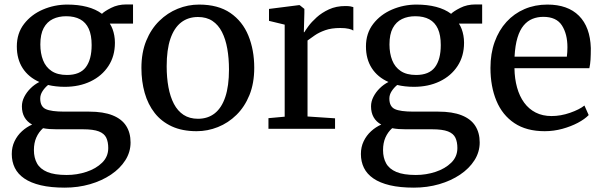

<svg xmlns="http://www.w3.org/2000/svg" viewBox="-20 -591 2762 881"><path d="M277.2 270Q213.2 270 167.1 259.1Q120.9 248.1 91.5 227.9Q62 207.7 48 179.3Q34 150.8 34 115.7Q34 83.3 46.8 56.9Q59.5 30.4 80.9 11Q102.2 -8.4 127.4 -19.4Q104.3 -32.1 92.4 -53.1Q80.5 -74 80.5 -103.1Q80.5 -125.4 91.4 -146.7Q102.3 -168.1 120.4 -185.9Q138.5 -203.8 160.5 -214.8Q110.5 -236.9 83.8 -278.5Q57.2 -320 57.2 -377.9Q57.2 -438.3 90.5 -481.4Q123.8 -524.4 176.9 -547.2Q230.1 -570 289.1 -570Q338.6 -570 379 -559.5Q419.4 -549 447.9 -527.6Q458.8 -539 489.8 -554.8Q520.8 -570.6 559.7 -570.6H590.4V-482.7H483.8Q491.2 -471.5 496.4 -457.7Q501.6 -443.8 504.4 -428Q507.3 -412.2 507.3 -395.1Q507.4 -333.7 477.6 -288.2Q447.8 -242.6 395.8 -217.6Q343.8 -192.6 277.2 -192.6Q256.5 -192.6 237.3 -194.8Q218.1 -196.9 200.6 -201.1Q185.2 -188.4 174.9 -172.3Q164.6 -156.3 164.6 -138.8Q164.6 -102.3 189.7 -90.5Q214.8 -78.8 274.9 -78.8H388.6Q454.2 -78.8 496.4 -61.9Q538.6 -45.1 558.8 -13.5Q579.1 18.2 579.1 62.5Q579.1 106.6 555.2 144.2Q531.4 181.9 489.5 210.1Q447.6 238.4 393.1 254.2Q338.5 270 277.2 270ZM286.1 211.9Q333.4 211.9 377 197.4Q420.6 183 448.7 155.4Q476.7 127.9 476.7 88.3Q476.7 60.4 467.7 41.2Q458.7 21.9 433.6 12Q408.5 2.2 360 2.2H240Q223 2.2 207.2 1.1Q191.3 -0.1 177.5 -2.8Q157.7 14.9 146.6 40Q135.6 65 135.6 97.7Q135.6 133.1 149.9 158.7Q164.1 184.3 196.9 198.1Q229.7 211.9 286.1 211.9ZM287.2 -247Q346.7 -247 373.6 -282.4Q400.5 -317.9 400.5 -384.4Q400.5 -429.9 387.2 -459.1Q373.9 -488.2 347.8 -502.4Q321.7 -516.5 283.5 -516.5Q249.3 -516.5 222.6 -503.7Q195.8 -490.8 180.4 -462.4Q165.1 -434 165.1 -387Q165.1 -346.3 177.6 -314.6Q190 -282.9 217 -264.9Q243.9 -247 287.2 -247Z M628.9 -279.3Q628.9 -349.6 650.9 -403.7Q673 -457.8 710.7 -494.8Q748.4 -531.9 795.6 -550.9Q842.8 -570 893.3 -570Q980.9 -570 1036.9 -531.6Q1092.8 -493.2 1119.7 -427.5Q1146.6 -361.8 1146.6 -279.7Q1146.6 -209.1 1124.6 -154.8Q1102.5 -100.5 1064.8 -63.6Q1027.1 -26.7 979.8 -7.9Q932.6 11 882.1 11Q816.5 11 768.6 -11Q720.7 -33.1 689.8 -72.5Q658.9 -111.9 643.9 -164.8Q628.9 -217.7 628.9 -279.3ZM888.5 -46Q933.7 -46 965.4 -71Q997.1 -96 1013.9 -146.3Q1030.7 -196.6 1030.7 -272Q1030.7 -323.5 1022.9 -367.5Q1015.2 -411.5 998.5 -444.2Q981.9 -476.8 954.8 -494.9Q927.6 -513 888.5 -513Q843.2 -513 811 -488Q778.9 -463 761.8 -412.9Q744.8 -362.9 744.8 -287Q744.8 -235 752.9 -191Q761 -147 778 -114.4Q795.1 -81.8 822.4 -63.9Q849.8 -46 888.5 -46Z M1211.8 0V-48.8L1286.3 -55.6V-477.9L1214.3 -495.3V-550L1352.6 -567.6H1354.9L1376.6 -550.1V-531.8L1374.2 -443.4H1376.6Q1381.1 -451.4 1395.1 -470.7Q1409.2 -489.9 1432.9 -511.4Q1456.5 -532.8 1489.6 -548.1Q1522.7 -563.3 1564.7 -563.3Q1579.1 -563.3 1587.5 -561.8Q1596 -560.2 1601.3 -558.4V-450.8Q1595.7 -455.2 1580.4 -458.9Q1565.2 -462.5 1541.2 -462.5Q1500.5 -462.5 1472 -452.3Q1443.5 -442.1 1424.2 -428.7Q1404.8 -415.3 1391.1 -405.2V-56.5L1517.4 -48.1V0Z M1879.2 270Q1815.2 270 1769.1 259.1Q1722.9 248.1 1693.5 227.9Q1664 207.7 1650 179.3Q1636 150.8 1636 115.7Q1636 83.3 1648.8 56.9Q1661.5 30.4 1682.9 11Q1704.2 -8.4 1729.4 -19.4Q1706.3 -32.1 1694.4 -53.1Q1682.5 -74 1682.5 -103.1Q1682.5 -125.4 1693.4 -146.7Q1704.3 -168.1 1722.4 -185.9Q1740.5 -203.8 1762.5 -214.8Q1712.5 -236.9 1685.8 -278.5Q1659.2 -320 1659.2 -377.9Q1659.2 -438.3 1692.5 -481.4Q1725.8 -524.4 1778.9 -547.2Q1832.1 -570 1891.1 -570Q1940.6 -570 1981 -559.5Q2021.4 -549 2049.9 -527.6Q2060.8 -539 2091.8 -554.8Q2122.8 -570.6 2161.7 -570.6H2192.4V-482.7H2085.8Q2093.2 -471.5 2098.4 -457.7Q2103.6 -443.8 2106.4 -428Q2109.3 -412.2 2109.3 -395.1Q2109.4 -333.7 2079.6 -288.2Q2049.8 -242.6 1997.8 -217.6Q1945.8 -192.6 1879.2 -192.6Q1858.5 -192.6 1839.3 -194.8Q1820.1 -196.9 1802.6 -201.1Q1787.2 -188.4 1776.9 -172.3Q1766.6 -156.3 1766.6 -138.8Q1766.6 -102.3 1791.7 -90.5Q1816.8 -78.8 1876.9 -78.8H1990.6Q2056.2 -78.8 2098.4 -61.9Q2140.6 -45.1 2160.8 -13.5Q2181.1 18.2 2181.1 62.5Q2181.1 106.6 2157.2 144.2Q2133.4 181.9 2091.5 210.1Q2049.6 238.4 1995.1 254.2Q1940.5 270 1879.2 270ZM1888.1 211.9Q1935.4 211.9 1979 197.4Q2022.6 183 2050.7 155.4Q2078.7 127.9 2078.7 88.3Q2078.7 60.4 2069.7 41.2Q2060.7 21.9 2035.6 12Q2010.5 2.2 1962 2.2H1842Q1825 2.2 1809.2 1.1Q1793.3 -0.1 1779.5 -2.8Q1759.7 14.9 1748.6 40Q1737.6 65 1737.6 97.7Q1737.6 133.1 1751.9 158.7Q1766.1 184.3 1798.9 198.1Q1831.7 211.9 1888.1 211.9ZM1889.2 -247Q1948.7 -247 1975.6 -282.4Q2002.5 -317.9 2002.5 -384.4Q2002.5 -429.9 1989.2 -459.1Q1975.9 -488.2 1949.8 -502.4Q1923.7 -516.5 1885.5 -516.5Q1851.3 -516.5 1824.6 -503.7Q1797.8 -490.8 1782.4 -462.4Q1767.1 -434 1767.1 -387Q1767.1 -346.3 1779.6 -314.6Q1792 -282.9 1819 -264.9Q1845.9 -247 1889.2 -247Z M2479.4 11Q2395.7 11 2340.3 -26Q2285 -63 2257.8 -128.6Q2230.5 -194.2 2230.5 -279.4Q2230.5 -345.4 2249.8 -398.9Q2269.1 -452.4 2304.1 -490.7Q2339 -528.9 2386.8 -549.4Q2434.7 -570 2491.7 -570Q2585.2 -570 2636.6 -518.6Q2688 -467.1 2691 -370.6Q2691 -340.5 2689.7 -318Q2688.3 -295.5 2684.3 -278.2H2340.6Q2341.3 -230 2352.5 -189.7Q2363.7 -149.4 2385.1 -120Q2406.5 -90.6 2438 -74.6Q2469.6 -58.5 2510.9 -58.5Q2553 -58.5 2596 -73.5Q2638.9 -88.5 2661.7 -106.8L2681.2 -63Q2663.3 -44.4 2631.6 -27.5Q2599.8 -10.7 2560.2 0.2Q2520.5 11 2479.4 11ZM2341 -330.9H2581Q2582.2 -339.6 2583 -352.1Q2583.7 -364.7 2583.7 -374.1Q2583.7 -434.9 2558.4 -474.3Q2533.1 -513.7 2473.1 -513.7Q2446.3 -513.7 2423.4 -504.5Q2400.4 -495.3 2382.8 -474.3Q2365.2 -453.4 2354.5 -418.2Q2343.8 -383 2341 -330.9Z"/></svg>

Font: Merriweather Light
Style: Regular
Weight: 300
Designer: Eben Sorkin
Foundry: Eben Sorkin
Version: Version 2.100